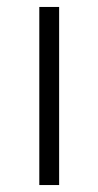

<svg xmlns="http://www.w3.org/2000/svg" viewBox="-20 -532 283 552"><path d="M93 0V-512H150V0Z"/></svg>

Font: IBM Plex Thai Light
Style: Regular
Weight: 300
Designer: Mike Abbink, Paul van der Laan, Pieter van Rosmalen, Ben Mitchell, Mark Frömberg
Foundry: Bold Monday
Version: Version 1.0